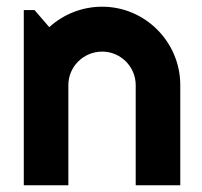

<svg xmlns="http://www.w3.org/2000/svg" viewBox="-20 -553 602 573"><path d="M184 -299C184 -354 229 -399 285 -399C340 -399 385 -354 385 -299V0H518V-299C518 -428 413 -533 285 -533C226 -533 170 -511 127 -472L83 -523H51V0H184Z"/></svg>

Font: Righteous
Style: Regular
Weight: 400
Designer: Astigmatic (AOETI)
Foundry: Astigmatic (AOETI)
Version: Version 1.000